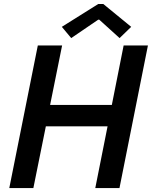

<svg xmlns="http://www.w3.org/2000/svg" viewBox="-20 -949 767 969"><path d="M170.9 -719.7H293.5L232.9 -419.4H544.4L604 -719.7H726.6L583 0H460.9L522.9 -311.5H211.4L148.4 0H26.9ZM292 -813.5 475.6 -928.7H501.5L642.1 -813.5L583.5 -756.8L481 -849.6H475.6L339.4 -756.8Z"/></svg>

Font: Reddit Sans Vanilla SemiBold
Style: Italic
Weight: 600
Italic angle: -11.25°
Designer: Stephen Hutchings
Version: Version 1.013